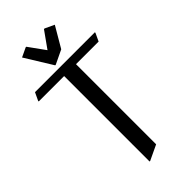

<svg xmlns="http://www.w3.org/2000/svg" viewBox="-298 -1029 1117 1117"><g transform="rotate(-45 260.5 -470.5)"><path d="M211.4 19.5V-683.6H2.4V-688.5L25.4 -737.3H518.1V-732.4L495.1 -683.6H309.1V-24.4L216.3 19.5ZM218.8 -764.6 114.7 -933.1 171.4 -960H176.3L249.5 -858.4L321.8 -960H326.7L384.3 -933.1L309.6 -805.7L223.6 -764.6Z"/></g></svg>

Font: Nova Slim
Style: Book
Weight: 400
Version: Version 2.000